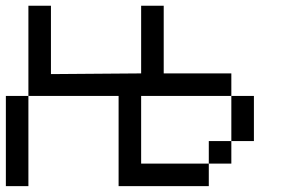

<svg xmlns="http://www.w3.org/2000/svg" viewBox="-20 -635 963 655"><path d="M769.2 -153.8V-307.7H846.2V-153.8ZM769.2 -153.8H692.3V-76.9H769.2ZM692.3 -76.9V0H384.6V-307.7H76.9V0H0V-307.7H76.9V-615.4H153.8V-382.2L461.5 -384.6V-615.4H538.5V-384.6H769.2V-307.7H461.5V-76.9Z"/></svg>

Font: Mintsoda - Lime Green 13x16
Style: Regular
Weight: 400
Designer: Mintsoda-15
Version: Version 1.0